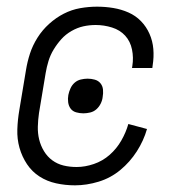

<svg xmlns="http://www.w3.org/2000/svg" viewBox="-20 -548 540 576"><path d="M205 8Q176 8 148.5 2Q121 -4 98.5 -18.5Q76 -33 61 -55.5Q46 -78 38.5 -104.5Q31 -131 32 -160Q33 -189 38 -218L58 -338Q62 -363 70 -387.5Q78 -412 92.5 -435Q107 -458 127.5 -476.5Q148 -495 171.5 -507Q195 -519 220.5 -523.5Q246 -528 271 -528Q296 -528 320 -524Q344 -520 365.5 -510.5Q387 -501 403 -484.5Q419 -468 428.5 -446.5Q438 -425 440 -401Q442 -377 438 -352L437 -344H376L377 -350Q381 -375 376 -399.5Q371 -424 355.5 -441Q340 -458 316 -465.5Q292 -473 267 -473Q248 -473 230 -469Q212 -465 194.5 -455Q177 -445 164 -430.5Q151 -416 141 -399.5Q131 -383 125.5 -365Q120 -347 117 -329L97 -209Q94 -188 93.5 -168Q93 -148 97.5 -129.5Q102 -111 112 -94.5Q122 -78 137 -67Q152 -56 170.5 -51.5Q189 -47 210 -47Q235 -47 261.5 -56Q288 -65 309 -83.5Q330 -102 344 -126.5Q358 -151 365 -176L421 -161Q411 -126 390.5 -94Q370 -62 341 -38Q312 -14 276 -3Q240 8 205 8ZM230 -208Q219 -208 208.5 -211Q198 -214 192 -222Q186 -230 184.5 -241Q183 -252 185 -263Q187 -273 191.5 -283Q196 -293 204 -300Q212 -307 222.5 -309.5Q233 -312 243 -312Q254 -312 264.5 -309Q275 -306 281.5 -298Q288 -290 289 -279Q290 -268 288 -257Q287 -247 282 -237Q277 -227 269 -220Q261 -213 250.5 -210.5Q240 -208 230 -208Z"/></svg>

Font: Iosevka Term Curly Light
Style: Italic
Weight: 300
Italic angle: -9°
Designer: Belleve Invis
Foundry: Belleve Invis
Version: Version 32.3.0